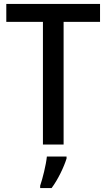

<svg xmlns="http://www.w3.org/2000/svg" viewBox="-20 -734 541 975"><path d="M303 0V-623H488V-714H12V-623H198V0ZM318 71V61H218C214 103 196 174 184 209V221H242C275 177 305 113 318 71Z"/></svg>

Font: Noto Sans Arabic UI SmCn Md
Style: Regular
Weight: 500
Width: 4
Designer: Monotype Design Team, Nadine Chahine and Nizar Qandah
Foundry: Monotype Imaging Inc.
Version: Version 2.010